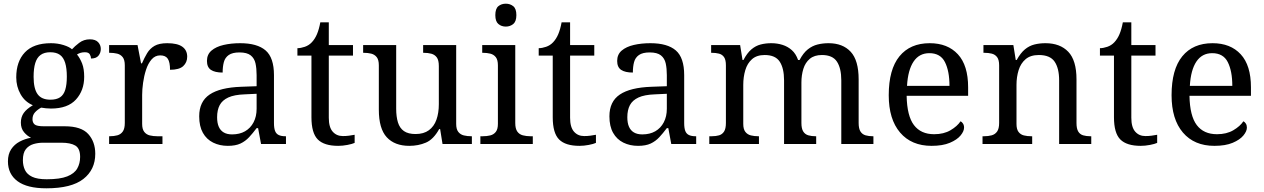

<svg xmlns="http://www.w3.org/2000/svg" viewBox="-20 -780 6846 1040"><path d="M231 240Q127 240 75 201.5Q23 163 23 94Q23 55 40.5 28.5Q58 2 86.5 -13Q115 -28 148 -34Q128 -43 110.5 -63.5Q93 -84 93 -116Q93 -146 108.5 -168Q124 -190 158 -210Q115 -228 91.5 -269.5Q68 -311 68 -361Q68 -447 115 -496.5Q162 -546 256 -546Q292 -546 324 -536Q356 -526 370 -513Q384 -529 409 -548Q434 -567 467 -567Q497 -567 511.5 -551.5Q526 -536 526 -515Q526 -494 513.5 -478.5Q501 -463 473 -463Q473 -474 466.5 -485.5Q460 -497 440 -497Q427 -497 417 -494Q407 -491 397 -485Q414 -464 425 -435.5Q436 -407 436 -364Q436 -290 391.5 -241Q347 -192 256 -192Q244 -192 228.5 -193.5Q213 -195 203 -197Q184 -187 170 -172Q156 -157 156 -134Q156 -116 167.5 -106Q179 -96 218 -96H331Q420 -96 458 -54Q496 -12 496 53Q496 139 431.5 189.5Q367 240 231 240ZM233 191Q305 191 344 175.5Q383 160 398.5 132.5Q414 105 414 70Q414 24 388 8.5Q362 -7 312 -7H214Q186 -7 161 0.5Q136 8 120 28Q104 48 104 88Q104 117 115 140.5Q126 164 154 177.5Q182 191 233 191ZM253 -240Q286 -240 305.5 -253Q325 -266 333.5 -294Q342 -322 342 -365Q342 -410 333 -439.5Q324 -469 304.5 -483Q285 -497 252 -497Q220 -497 200 -482.5Q180 -468 171 -438.5Q162 -409 162 -364Q162 -300 183.5 -270Q205 -240 253 -240Z M571 0V-42H574Q597 -42 615.5 -47Q634 -52 645 -67.5Q656 -83 656 -114V-426Q656 -456 644.5 -470.5Q633 -485 614.5 -489.5Q596 -494 574 -494H571V-536H725L744 -437H749Q762 -467 777 -492Q792 -517 817 -531.5Q842 -546 886 -546Q941 -546 967.5 -527Q994 -508 994 -473Q994 -442 972.5 -422Q951 -402 901 -402Q901 -443 889 -461.5Q877 -480 848 -480Q820 -480 801 -458Q782 -436 771 -402Q760 -368 755 -331.5Q750 -295 750 -266V-109Q750 -80 761.5 -65.5Q773 -51 791.5 -46.5Q810 -42 832 -42H860V0Z M1214 10Q1170 10 1134.5 -7.5Q1099 -25 1079 -60.5Q1059 -96 1059 -150Q1059 -230 1115.5 -268Q1172 -306 1287 -310L1370 -313V-373Q1370 -409 1364 -436.5Q1358 -464 1338 -480Q1318 -496 1277 -496Q1239 -496 1219 -482Q1199 -468 1192.5 -443.5Q1186 -419 1186 -387Q1144 -387 1122.5 -401.5Q1101 -416 1101 -450Q1101 -485 1125.5 -506Q1150 -527 1191 -536.5Q1232 -546 1281 -546Q1373 -546 1418.5 -507Q1464 -468 1464 -373V-114Q1464 -86 1470 -70.5Q1476 -55 1490 -48.5Q1504 -42 1526 -42H1529V0H1394L1378 -86H1370Q1349 -58 1329 -36.5Q1309 -15 1282.5 -2.5Q1256 10 1214 10ZM1237 -52Q1278 -52 1307.5 -69Q1337 -86 1353.5 -117.5Q1370 -149 1370 -191V-272L1306 -269Q1249 -267 1216.5 -252Q1184 -237 1170 -210.5Q1156 -184 1156 -145Q1156 -114 1165 -93.5Q1174 -73 1192 -62.5Q1210 -52 1237 -52Z M1812 10Q1736 10 1701.5 -24.5Q1667 -59 1667 -145V-479H1591V-519Q1609 -519 1631 -526.5Q1653 -534 1669 -551Q1686 -569 1697 -595Q1708 -621 1715 -659H1761V-536H1892V-479H1761V-142Q1761 -91 1782 -67Q1803 -43 1837 -43Q1855 -43 1870 -45Q1885 -47 1901 -50V-6Q1888 0 1862 5Q1836 10 1812 10Z M2197 10Q2118 10 2075 -36.5Q2032 -83 2032 -186V-426Q2032 -456 2020.5 -470.5Q2009 -485 1990.5 -489.5Q1972 -494 1950 -494H1947V-536H2126V-191Q2126 -148 2135.5 -117Q2145 -86 2168 -70Q2191 -54 2231 -54Q2275 -54 2303 -74.5Q2331 -95 2344 -131.5Q2357 -168 2357 -216V-422Q2357 -454 2346 -469Q2335 -484 2316.5 -489Q2298 -494 2275 -494H2272V-536H2451V-109Q2451 -80 2462.5 -65.5Q2474 -51 2492.5 -46.5Q2511 -42 2533 -42H2536V0H2377L2364 -81H2359Q2328 -25 2287 -7.5Q2246 10 2197 10Z M2582 0V-42H2595Q2617 -42 2635.5 -46.5Q2654 -51 2665.5 -65.5Q2677 -80 2677 -109V-426Q2677 -456 2665.5 -470.5Q2654 -485 2635.5 -489.5Q2617 -494 2595 -494H2592V-536H2771V-114Q2771 -83 2782 -67.5Q2793 -52 2812 -47Q2831 -42 2853 -42H2866V0ZM2720 -636Q2696 -636 2679.5 -650Q2663 -664 2663 -698Q2663 -733 2679.5 -746.5Q2696 -760 2720 -760Q2743 -760 2760 -746.5Q2777 -733 2777 -698Q2777 -664 2760 -650Q2743 -636 2720 -636Z M3119 10Q3043 10 3008.5 -24.5Q2974 -59 2974 -145V-479H2898V-519Q2916 -519 2938 -526.5Q2960 -534 2976 -551Q2993 -569 3004 -595Q3015 -621 3022 -659H3068V-536H3199V-479H3068V-142Q3068 -91 3089 -67Q3110 -43 3144 -43Q3162 -43 3177 -45Q3192 -47 3208 -50V-6Q3195 0 3169 5Q3143 10 3119 10Z M3436 10Q3392 10 3356.5 -7.5Q3321 -25 3301 -60.5Q3281 -96 3281 -150Q3281 -230 3337.5 -268Q3394 -306 3509 -310L3592 -313V-373Q3592 -409 3586 -436.5Q3580 -464 3560 -480Q3540 -496 3499 -496Q3461 -496 3441 -482Q3421 -468 3414.5 -443.5Q3408 -419 3408 -387Q3366 -387 3344.5 -401.5Q3323 -416 3323 -450Q3323 -485 3347.5 -506Q3372 -527 3413 -536.5Q3454 -546 3503 -546Q3595 -546 3640.5 -507Q3686 -468 3686 -373V-114Q3686 -86 3692 -70.5Q3698 -55 3712 -48.5Q3726 -42 3748 -42H3751V0H3616L3600 -86H3592Q3571 -58 3551 -36.5Q3531 -15 3504.5 -2.5Q3478 10 3436 10ZM3459 -52Q3500 -52 3529.5 -69Q3559 -86 3575.5 -117.5Q3592 -149 3592 -191V-272L3528 -269Q3471 -267 3438.5 -252Q3406 -237 3392 -210.5Q3378 -184 3378 -145Q3378 -114 3387 -93.5Q3396 -73 3414 -62.5Q3432 -52 3459 -52Z M3822 0V-42H3835Q3858 -42 3875 -47Q3892 -52 3902 -67.5Q3912 -83 3912 -114V-426Q3912 -456 3902 -470.5Q3892 -485 3874.5 -489.5Q3857 -494 3835 -494H3832V-536H3989L4002 -455H4007Q4027 -493 4050 -512.5Q4073 -532 4100 -539Q4127 -546 4158 -546Q4190 -546 4218.5 -537Q4247 -528 4269 -508.5Q4291 -489 4303 -455H4311Q4331 -493 4355.5 -512.5Q4380 -532 4408.5 -539Q4437 -546 4468 -546Q4545 -546 4588 -499.5Q4631 -453 4631 -350V-114Q4631 -83 4641 -67.5Q4651 -52 4668.5 -47Q4686 -42 4708 -42H4711V0H4537V-345Q4537 -410 4513.5 -446Q4490 -482 4432 -482Q4391 -482 4366.5 -461.5Q4342 -441 4331.5 -407Q4321 -373 4321 -333V-114Q4321 -83 4331 -67.5Q4341 -52 4358.5 -47Q4376 -42 4398 -42H4401V0H4227V-345Q4227 -410 4203.5 -446Q4180 -482 4122 -482Q4079 -482 4053.5 -459.5Q4028 -437 4017 -400Q4006 -363 4006 -320V-109Q4006 -80 4017.5 -65.5Q4029 -51 4047.5 -46.5Q4066 -42 4088 -42H4091V0Z M5026 10Q4917 10 4855.5 -62Q4794 -134 4794 -264Q4794 -404 4852 -475Q4910 -546 5016 -546Q5113 -546 5168.5 -486Q5224 -426 5224 -307V-261H4891Q4893 -152 4930.5 -102.5Q4968 -53 5040 -53Q5092 -53 5128.5 -74.5Q5165 -96 5183 -123Q5190 -120 5196 -111Q5202 -102 5202 -89Q5202 -69 5183 -46Q5164 -23 5125 -6.5Q5086 10 5026 10ZM5123 -315Q5123 -395 5098.5 -443.5Q5074 -492 5014 -492Q4959 -492 4928.5 -446.5Q4898 -401 4893 -315Z M5302 0V-42H5310Q5333 -42 5351.5 -47Q5370 -52 5381 -67.5Q5392 -83 5392 -114V-426Q5392 -456 5381 -470.5Q5370 -485 5352 -489.5Q5334 -494 5312 -494H5307V-536H5469L5482 -455H5487Q5508 -493 5531.5 -512.5Q5555 -532 5583 -539Q5611 -546 5643 -546Q5722 -546 5766.5 -499.5Q5811 -453 5811 -350V-114Q5811 -83 5820.5 -67.5Q5830 -52 5847 -47Q5864 -42 5886 -42H5891V0H5717V-345Q5717 -410 5692.5 -446Q5668 -482 5607 -482Q5562 -482 5535.5 -459.5Q5509 -437 5497.5 -400Q5486 -363 5486 -320V-109Q5486 -80 5497 -65.5Q5508 -51 5526 -46.5Q5544 -42 5566 -42H5571V0Z M6159 10Q6083 10 6048.5 -24.5Q6014 -59 6014 -145V-479H5938V-519Q5956 -519 5978 -526.5Q6000 -534 6016 -551Q6033 -569 6044 -595Q6055 -621 6062 -659H6108V-536H6239V-479H6108V-142Q6108 -91 6129 -67Q6150 -43 6184 -43Q6202 -43 6217 -45Q6232 -47 6248 -50V-6Q6235 0 6209 5Q6183 10 6159 10Z M6558 10Q6449 10 6387.5 -62Q6326 -134 6326 -264Q6326 -404 6384 -475Q6442 -546 6548 -546Q6645 -546 6700.5 -486Q6756 -426 6756 -307V-261H6423Q6425 -152 6462.5 -102.5Q6500 -53 6572 -53Q6624 -53 6660.5 -74.5Q6697 -96 6715 -123Q6722 -120 6728 -111Q6734 -102 6734 -89Q6734 -69 6715 -46Q6696 -23 6657 -6.5Q6618 10 6558 10ZM6655 -315Q6655 -395 6630.5 -443.5Q6606 -492 6546 -492Q6491 -492 6460.5 -446.5Q6430 -401 6425 -315Z"/></svg>

Font: Noto Serif Kannada
Style: Regular
Weight: 400
Designer: Universal Thirst, Indian Type Foundry and the Monotype Design Team
Foundry: Monotype Imaging Inc.
Version: Version 2.003